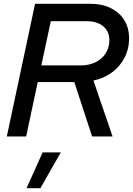

<svg xmlns="http://www.w3.org/2000/svg" viewBox="-20 -720 701 1013"><path d="M16 0 165 -700H456Q519 -700 565 -677Q611 -654 636 -613.5Q661 -573 661 -517Q661 -462 637 -415.5Q613 -369 571 -338Q529 -307 473 -295L574 0H466L372 -287H179L118 0ZM198 -375H407Q451 -375 485 -392Q519 -409 538 -439.5Q557 -470 557 -508Q557 -554 525 -581Q493 -608 439 -608H248ZM120 273 205 84H301L193 273Z"/></svg>

Font: Red Hat Display SemiBold
Style: Italic
Weight: 600
Italic angle: -12°
Designer: Pentagram, MCKL
Foundry: Pentagram, MCKL
Version: Version 1.023